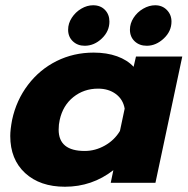

<svg xmlns="http://www.w3.org/2000/svg" viewBox="-20 -695 713 730"><path d="M239 -582Q239 -606 253 -627.5Q267 -649 289 -662Q311 -675 334 -675Q362 -675 379 -657.5Q396 -640 396 -613Q396 -576 367 -548.5Q338 -521 302 -521Q275 -521 257 -538Q239 -555 239 -582ZM474 -582Q474 -606 488 -627.5Q502 -649 524.5 -662Q547 -675 570 -675Q597 -675 614.5 -657Q632 -639 632 -613Q632 -576 602.5 -548.5Q573 -521 538 -521Q510 -521 492 -538Q474 -555 474 -582ZM19 -178Q19 -202 26 -239Q42 -314 86.5 -372.5Q131 -431 195.5 -463Q260 -495 336 -495Q386 -495 425 -481Q464 -467 488 -441L497 -480H673L571 0H401L411 -48Q330 15 227 15Q132 15 75.5 -37Q19 -89 19 -178ZM436 -197 454 -282Q448 -317 420.5 -337.5Q393 -358 353 -358Q299 -358 259 -326Q219 -294 207 -239Q203 -222 203 -202Q203 -121 302 -121Q342 -121 378.5 -141.5Q415 -162 436 -197Z"/></svg>

Font: Prompt
Style: Bold Italic
Weight: 700
Italic angle: -12°
Designer: Katatrad Team
Foundry: CadsonDemak
Version: Version 1.001